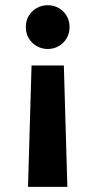

<svg xmlns="http://www.w3.org/2000/svg" viewBox="-20 -628 373 751"><path d="M243.5 103 229.7 -372H103.4L89.6 103ZM81 -522.1Q81 -497.5 92.6 -478Q104.2 -458.5 123.9 -447.5Q143.6 -436.4 166.7 -436.4Q189.8 -436.4 209.5 -447.5Q229.1 -458.5 240.6 -478Q252.1 -497.5 252.1 -522.1Q252.1 -546.7 240.6 -566.2Q229.1 -585.6 209.5 -596.7Q189.8 -607.7 166.7 -607.7Q143.6 -607.7 123.9 -596.7Q104.2 -585.6 92.6 -566.2Q81 -546.7 81 -522.1Z"/></svg>

Font: Wand UI Pro
Style: Regular
Weight: 400
Designer: Andreas Faust
Version: Version 1.003;FEAKit 1.0